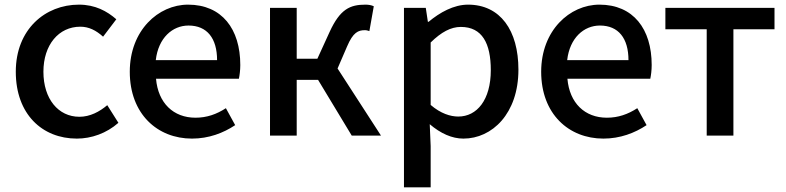

<svg xmlns="http://www.w3.org/2000/svg" viewBox="-20 -584 3385 827"><path d="M311 13C374 13 439 -10 490 -55L442 -131C409 -103 368 -81 322 -81C231 -81 167 -158 167 -275C167 -391 233 -469 326 -469C363 -469 394 -453 424 -426L481 -501C441 -536 390 -564 320 -564C175 -564 48 -458 48 -275C48 -92 162 13 311 13Z M807 13C879 13 942 -11 993 -45L953 -118C913 -92 871 -77 822 -77C727 -77 661 -140 652 -245H1009C1012 -259 1015 -281 1015 -304C1015 -459 936 -564 790 -564C662 -564 539 -453 539 -275C539 -93 658 13 807 13ZM651 -325C662 -421 723 -474 792 -474C872 -474 915 -419 915 -325Z M1143 0H1258V-240H1350L1495 0H1621L1434 -289L1475 -384C1501 -445 1523 -454 1552 -454C1560 -454 1564 -452 1571 -450L1590 -557C1580 -562 1567 -564 1554 -564C1488 -564 1445 -545 1400 -447L1347 -331H1258V-550H1143Z M1720 223H1835V45L1831 -49C1878 -9 1927 13 1976 13C2100 13 2213 -95 2213 -284C2213 -453 2135 -564 1996 -564C1934 -564 1874 -530 1826 -490H1823L1814 -550H1720ZM1954 -82C1920 -82 1878 -95 1835 -132V-401C1881 -446 1922 -468 1965 -468C2057 -468 2094 -397 2094 -282C2094 -153 2034 -82 1954 -82Z M2579 13C2651 13 2714 -11 2765 -45L2725 -118C2685 -92 2643 -77 2594 -77C2499 -77 2433 -140 2424 -245H2781C2784 -259 2787 -281 2787 -304C2787 -459 2708 -564 2562 -564C2434 -564 2311 -453 2311 -275C2311 -93 2430 13 2579 13ZM2423 -325C2434 -421 2495 -474 2564 -474C2644 -474 2687 -419 2687 -325Z M3024 0H3139V-458H3316V-550H2846V-458H3024Z"/></svg>

Font: Noto Sans JP Medium
Style: Regular
Weight: 500
Designer: Ryoko NISHIZUKA  (kana, bopomofo & ideographs); Paul D. Hunt (Latin, Greek & Cyrillic); Sandoll Communications , Soo-you
Foundry: Adobe
Version: Version 2.002;hotconv 1.0.116;makeotfexe 2.5.65601